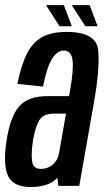

<svg xmlns="http://www.w3.org/2000/svg" viewBox="-27 -728 411 752"><path d="M201.5 0 197.5 -32Q195.5 -29.5 193 -27Q160.5 4.5 92 4.5Q26 4.5 5 -38.2Q-16 -81 -1.5 -176.5Q12.5 -269 47 -310.2Q81.5 -351.5 159 -351.5H243.5L247.5 -373.5Q262 -456 257 -493Q252 -530 223 -530Q196.5 -530 176.2 -496.5Q156 -463 141.5 -389L41 -399.5Q56 -473 78.5 -517.8Q101 -562.5 138 -582.8Q175 -603 234.5 -603Q352.5 -603 358 -528.2Q363.5 -453.5 341 -327.5L283.5 0ZM204 -127 231.5 -283H184Q143 -283 127.2 -257.5Q111.5 -232 102.5 -180Q94.5 -129.5 98.5 -98Q102.5 -66.5 132 -66.5Q160 -66.5 179.8 -83.5Q199.5 -100.5 204 -127ZM307.5 -625 254 -708H324L355.5 -625ZM206.5 -625 153 -708H223L254.5 -625Z"/></svg>

Font: Anybody Condensed Medium
Style: Italic
Weight: 500
Width: 3
Italic angle: -10°
Designer: Tyler Finck
Foundry: Etcetera Type Company
Version: Version 1.010; ttfautohint (v1.8.3) -l 8 -r 50 -G 200 -x 14 